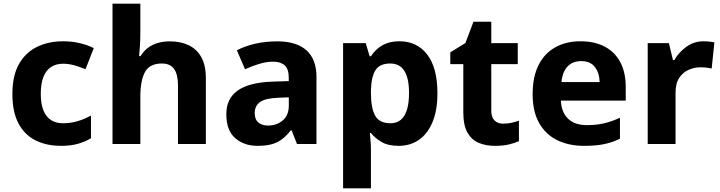

<svg xmlns="http://www.w3.org/2000/svg" viewBox="-20 -780 3902 1040"><path d="M311 10Q232.1 10 172.6 -19.6Q113.1 -49.2 80.1 -111.4Q47.1 -173.7 47.1 -270.5Q47.1 -370.7 83.1 -433.6Q119.2 -496.5 181.2 -526.5Q243.2 -556.4 322.5 -556.4Q369.6 -556.4 412.1 -546.3Q454.7 -536.3 487.9 -519.4L443.2 -405Q413.1 -417.6 382.6 -426.2Q352.1 -434.8 321.7 -434.8Q282.9 -434.8 255.9 -416.7Q228.8 -398.6 214.9 -362.4Q200.9 -326.3 200.9 -271.5Q200.9 -217.3 215.2 -182Q229.4 -146.8 256.1 -129.6Q282.8 -112.4 320.4 -112.4Q362.5 -112.4 400.9 -123.8Q439.3 -135.2 472.8 -154.3V-31.2Q441.5 -12.3 402.6 -1.2Q363.7 10 311 10Z M740.2 -607.2Q740.2 -562.5 737.8 -529.1Q735.4 -495.7 733.4 -476H741.2Q758.9 -504.6 782.7 -522Q806.6 -539.4 836.1 -547.7Q865.7 -556 899.1 -556Q958 -556 1001.8 -535.2Q1045.6 -514.4 1070.3 -470.5Q1095.1 -426.5 1095.1 -355.7V0H944V-318Q944 -376.9 923 -406.4Q901.9 -436 857 -436Q790.2 -436 765.2 -389.5Q740.2 -342.9 740.2 -256.3V0H589.4V-760H740.2Z M1483.3 -556Q1585.6 -556 1639.9 -507.5Q1694.2 -459 1694.2 -363.8V0H1588.7L1559.5 -74.2H1555.5Q1532.5 -45.2 1508 -26.3Q1483.5 -7.4 1451.7 1.3Q1419.9 10 1374.3 10Q1301.9 10 1253.9 -31.9Q1205.9 -73.7 1205.9 -161.2Q1205.9 -246.7 1268 -289.9Q1330.1 -333.1 1452.5 -337.7L1544.1 -340.7V-358.1Q1544.1 -406.7 1521.8 -426.3Q1499.6 -445.9 1460 -445.9Q1423.5 -445.9 1384.3 -434Q1345 -422.2 1307.2 -404.9L1263.1 -507.5Q1306 -530.2 1361.6 -543.1Q1417.3 -556 1483.3 -556ZM1486.7 -250.5Q1416 -247.7 1387.9 -226.7Q1359.7 -205.7 1359.7 -167.5Q1359.7 -132.9 1379.6 -116.5Q1399.5 -100 1431.5 -100Q1479.4 -100 1511.9 -128.1Q1544.4 -156.1 1544.4 -207.9V-252.8Z M2144 -556.4Q2238.8 -556.4 2294.1 -484.6Q2349.4 -412.9 2349.4 -274.5Q2349.4 -181.7 2322.5 -117.9Q2295.6 -54.2 2248.6 -22.1Q2201.5 10 2140 10Q2080.4 10 2044.8 -12Q2009.2 -33.9 1989.2 -59.5H1983.2Q1985.2 -41.2 1987.2 -17.7Q1989.2 5.9 1989.2 31V240H1838.4V-546.4H1961L1982.2 -475.2H1989.2Q2004 -497.6 2024.7 -516Q2045.4 -534.4 2074.7 -545.4Q2104.1 -556.4 2144 -556.4ZM2093.9 -436Q2036.3 -436 2013.8 -399.8Q1991.2 -363.5 1989.2 -290.9V-275.1Q1989.2 -196.2 2011.7 -154.3Q2034.1 -112.4 2095.3 -112.4Q2129 -112.4 2151.4 -131.2Q2173.7 -149.9 2184.6 -186.4Q2195.6 -222.8 2195.6 -276.1Q2195.6 -356.5 2170.1 -396.3Q2144.7 -436 2093.9 -436Z M2705.5 -110.2Q2729.2 -110.2 2750.5 -114.9Q2771.8 -119.6 2790.9 -126.1V-15.2Q2766.5 -4.5 2735 2.8Q2703.6 10 2661.3 10Q2611.9 10 2573.4 -6Q2534.8 -22.1 2512.2 -61.4Q2489.6 -100.8 2489.6 -171.9V-432.6H2419.1V-496.6L2501 -546.8L2544.5 -662.1H2641.1V-546.4H2784.5V-432.6H2641.1V-180.6Q2641.1 -145 2658.5 -127.6Q2675.9 -110.2 2705.5 -110.2Z M3124 -556.4Q3200.4 -556.4 3255.3 -527.6Q3310.3 -498.8 3339.9 -443.4Q3369.4 -388 3369.4 -307.7V-235.1H3018.3Q3020.3 -173.4 3056.3 -137.8Q3092.2 -102.2 3158.8 -102.2Q3210.4 -102.2 3252 -112Q3293.7 -121.8 3338.1 -142.3V-28.7Q3297.7 -8.8 3253.1 0.6Q3208.6 10 3143.2 10Q3062.3 10 2999.6 -20.1Q2936.8 -50.2 2900.9 -112.6Q2865.1 -175 2865.1 -269.5Q2865.1 -364.8 2897.6 -428.4Q2930.2 -492 2988.6 -524.2Q3046.9 -556.4 3124 -556.4ZM3127.9 -449Q3082.6 -449 3054.6 -420.4Q3026.7 -391.8 3021.5 -335.6H3228Q3227 -384.7 3202.4 -416.9Q3177.8 -449 3127.9 -449Z M3789.7 -556.4Q3805.3 -556.4 3822.5 -554.6Q3839.7 -552.8 3849.6 -550.4L3834.9 -409Q3823.8 -411.4 3808.9 -413.4Q3794 -415.4 3772.7 -415.4Q3742 -415.4 3711.2 -402.3Q3680.4 -389.3 3659.8 -359.1Q3639.2 -329 3639.2 -277.5V0H3488.4V-546.4H3603.1L3625.3 -454.5H3632.4Q3656.5 -496.6 3697.8 -526.5Q3739.1 -556.4 3789.7 -556.4Z"/></svg>

Font: Noto Sans Meetei Mayek
Style: Regular
Weight: 400
Designer: Monotype Design Team and Neelakash Kshetrimayum
Foundry: Monotype Imaging Inc.
Version: Version 2.002